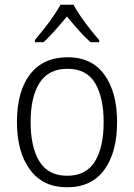

<svg xmlns="http://www.w3.org/2000/svg" viewBox="-20 -785 569 815"><path d="M477 -267Q477 -139 423 -64.5Q369 10 264 10Q163 10 107.5 -64.5Q52 -139 52 -267Q52 -398 108 -470Q164 -542 267 -542Q370 -542 423.5 -467.5Q477 -393 477 -267ZM110 -267Q110 -160 147.5 -99.5Q185 -39 265 -39Q345 -39 382.5 -99Q420 -159 420 -267Q420 -370 384 -431.5Q348 -493 266 -493Q187 -493 148.5 -434Q110 -375 110 -267ZM292 -765Q304 -742 323.5 -714Q343 -686 364 -659.5Q385 -633 401 -615V-606H364Q339 -628 313 -657.5Q287 -687 264 -715Q241 -687 215 -657.5Q189 -628 165 -606H128V-615Q145 -635 166 -661.5Q187 -688 206 -715.5Q225 -743 237 -765Z"/></svg>

Font: Noto Sans Gurmukhi SemiCondensed Light
Style: Regular
Weight: 300
Width: 4
Designer: Jelle Bosma - Monotype Design Team
Foundry: Monotype Imaging Inc.
Version: Version 2.004; ttfautohint (v1.8.4.7-5d5b)